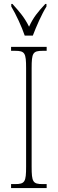

<svg xmlns="http://www.w3.org/2000/svg" viewBox="-20 -951 293 971"><path d="M105 -771H146C163 -816 191 -880 215 -918V-931H209C172 -891 149 -864 127 -816C103 -864 79 -891 43 -931H37V-918C60 -880 90 -816 105 -771ZM36 0H216V-20H196C146 -20 140 -31 140 -108V-606C140 -683 146 -694 196 -694H216V-714H36V-694H56C106 -694 112 -683 112 -606V-108C112 -31 106 -20 56 -20H36Z"/></svg>

Font: Noto Serif ExtraCondensed Thin
Style: Regular
Weight: 100
Width: 2
Designer: Monotype Design Team
Foundry: Monotype Imaging Inc.
Version: Version 2.013